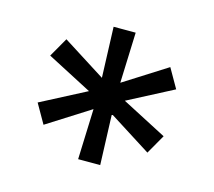

<svg xmlns="http://www.w3.org/2000/svg" viewBox="-69 -809 638 573"><g transform="rotate(15 250.0 -522.5)"><path d="M215.9 -318.2H284.1L278.4 -474.4L410.5 -390.6L444.6 -450.3L305.4 -522.7L444.6 -595.2L410.5 -654.8L278.4 -571L284.1 -727.3H215.9L221.6 -571L89.5 -654.8L55.4 -595.2L194.6 -522.7L55.4 -450.3L89.5 -390.6L221.6 -474.4Z"/></g></svg>

Font: Margiela Sans
Style: Regular
Weight: 400
Designer: Stefan Endress, Andreas Faust
Version: Version 1.100;FEAKit 1.0